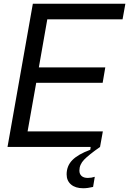

<svg xmlns="http://www.w3.org/2000/svg" viewBox="-20 -783 688 1023"><path d="M513 0H20L155 -763H648L633 -680H232L187 -424H541L527 -342H173L127 -83H528ZM335 146Q335 101 365.5 70Q396 39 461 15L463 0H513Q453 42 428 68Q403 94 403 126Q403 144 414.5 154.5Q426 165 448 165Q467 165 485 159L476 213Q447 220 423 220Q382 220 358.5 200Q335 180 335 146Z"/></svg>

Font: Open Sauce Sans
Style: Italic
Weight: 400
Italic angle: -10°
Designer: Alfredo Marco Pradil
Foundry: Creative Sauce Fz LLC
Version: Version 1.477